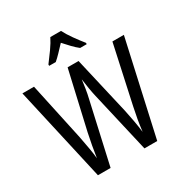

<svg xmlns="http://www.w3.org/2000/svg" viewBox="-211 -1169 1203 1262"><g transform="rotate(-30 391.0 -537.5)"><path d="M776 -780 617 -66H520L414 -525Q408 -550 401.5 -587.5Q395 -625 390 -665Q387 -639 381 -600.5Q375 -562 366 -525L263 -66H167L6 -780H94L188 -343Q198 -291 206 -245.5Q214 -200 217 -166Q223 -208 231.5 -254.5Q240 -301 249 -343L349 -780H432L533 -343Q542 -301 550 -257Q558 -213 564 -166Q569 -211 577 -256.5Q585 -302 594 -343L689 -780ZM431 -1009Q448 -975 478 -933Q508 -891 534 -859V-849H484Q461 -867 438 -891Q415 -915 391 -942Q366 -915 342.5 -890.5Q319 -866 299 -849H249V-859Q276 -894 305 -935Q334 -976 350 -1009Z"/></g></svg>

Font: Noto Sans Malayalam UI Condensed
Style: Regular
Weight: 400
Width: 3
Designer: Jelle Bosma - Monotype Design Team
Foundry: Monotype Imaging Inc.
Version: Version 2.104; ttfautohint (v1.8.4.7-5d5b)